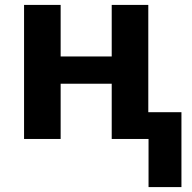

<svg xmlns="http://www.w3.org/2000/svg" viewBox="-20 -566 783 782"><path d="M585 196V0H435V-225H227V0H78V-546H227V-336H435V-546H584V-109H719V196Z"/></svg>

Font: Noto IKEA Arabic
Style: Bold
Weight: 700
Designer: Monotype Design Team
Foundry: Monotype Imaging Inc.
Version: Version 1.200